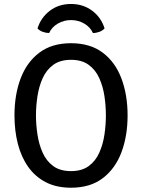

<svg xmlns="http://www.w3.org/2000/svg" viewBox="-20 -908 697 942"><path d="M156.5 -342Q156.5 -296 163.8 -248Q171 -200 189.2 -159Q207.5 -118 241.2 -93.2Q275 -68.5 328.5 -68.5Q381.5 -68.5 415.2 -93.2Q449 -118 467.2 -159Q485.5 -200 492.5 -248Q499.5 -296 499.5 -342Q499.5 -388 492.5 -435.8Q485.5 -483.5 467.2 -524.2Q449 -565 415.2 -589.8Q381.5 -614.5 328.5 -614.5Q275 -614.5 241.2 -589.8Q207.5 -565 189.2 -524.2Q171 -483.5 163.8 -435.8Q156.5 -388 156.5 -342ZM51 -342Q51 -442.5 81 -522.5Q111 -602.5 172.5 -649.2Q234 -696 328.5 -696Q423 -696 484.8 -649Q546.5 -602 576.2 -521.8Q606 -441.5 606 -342Q606 -241.5 576 -161.2Q546 -81 484.5 -34Q423 13 328.5 13Q257 13 204.8 -14Q152.5 -41 118.2 -89.5Q84 -138 67.5 -202.5Q51 -267 51 -342ZM493 -768.5Q483 -757.5 467.5 -751.8Q452 -746 436 -746Q422.5 -775.5 393 -792.5Q363.5 -809.5 328.5 -809.5Q293.5 -809.5 264 -792.5Q234.5 -775.5 221 -746Q205.5 -746 189.8 -751.8Q174 -757.5 164 -768.5Q180.5 -821.5 224.2 -855Q268 -888.5 328.5 -888.5Q388.5 -888.5 432.8 -855Q477 -821.5 493 -768.5Z"/></svg>

Font: Signika Negative
Style: Regular
Weight: 400
Designer: Anna Giedry
Foundry: Anna Giedry
Version: Version 2.001